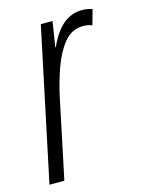

<svg xmlns="http://www.w3.org/2000/svg" viewBox="-89 -595 476 648"><g transform="rotate(-15 148.5 -270.5)"><path d="M55 0 114 -281Q124 -327 141 -375Q158 -423 184.5 -455.5Q211 -488 251 -488Q269 -488 282 -482L297 -535Q280 -541 261 -541Q187 -541 144 -443H142L156 -531H115L3 0Z"/></g></svg>

Font: Noto Sans Display Condensed Light
Style: Italic
Weight: 300
Width: 3
Designer: Monotype Design team
Foundry: Monotype Imaging Inc.
Version: 1.000